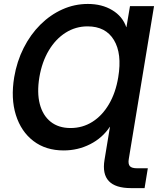

<svg xmlns="http://www.w3.org/2000/svg" viewBox="-20 -759 809 983"><path d="M768.6 -727.5 648.4 0 639.2 56.2Q635.3 80.6 644.8 91.6Q654.3 102.5 681.6 102.5H736.8L720.2 204.1H650.9Q491.2 204.1 515.1 59.6L524.9 0L543 -109.4H542Q504.4 -52.7 441.7 -20.8Q378.9 11.2 305.7 11.2Q214.4 11.2 151.1 -37.1Q87.9 -85.4 61.3 -170.2Q34.7 -254.9 52.7 -363.8Q66.4 -444.8 101.1 -513.4Q135.7 -582 186.5 -632.6Q237.3 -683.1 299.3 -710.9Q361.3 -738.8 429.7 -738.8Q502 -738.8 554.7 -707Q607.4 -675.3 626.5 -620.1H627.4L645.5 -727.5ZM341.3 -103.5Q402.8 -103.5 453.1 -135.3Q503.4 -167 537.8 -225.6Q572.3 -284.2 585.4 -363.8Q605.5 -484.4 563.2 -554.2Q521 -624 428.2 -624Q367.2 -624 315.9 -591.6Q264.6 -559.1 229.7 -500.5Q194.8 -441.9 181.6 -363.8Q168.5 -284.7 183.8 -226.1Q199.2 -167.5 239.5 -135.5Q279.8 -103.5 341.3 -103.5Z"/></svg>

Font: Inter Display SemiBold
Style: Italic
Weight: 600
Italic angle: -9.39999°
Designer: Rasmus Andersson
Foundry: rsms
Version: Version 4.000;git-a52131595